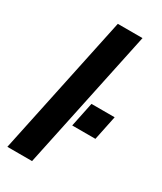

<svg xmlns="http://www.w3.org/2000/svg" viewBox="-188 -812 744 882"><g transform="rotate(30 183.5 -371.5)"><path d="M8 0 165 -743H296L139 0ZM217 -234 244 -364H367L340 -234Z"/></g></svg>

Font: Saira Semi Condensed SemiBold
Style: Italic
Weight: 600
Width: 4
Italic angle: -12°
Designer: Hector Gatti with collaboration of the Omnibus-Type team
Foundry: Omnibus-Type
Version: Version 1.001; ttfautohint (v1.8)